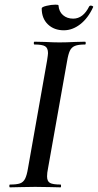

<svg xmlns="http://www.w3.org/2000/svg" viewBox="-20 -804 420 824"><path d="M23 -12Q52 -12 66 -17Q80 -22 87.5 -36.5Q95 -51 100 -81L182 -544Q186 -570 186 -576Q186 -598 173.5 -605.5Q161 -613 128 -613Q125 -613 125 -619Q125 -625 128 -625L173 -624Q211 -622 235 -622Q265 -622 303 -624L345 -625Q348 -625 348 -619Q348 -613 345 -613Q316 -613 301.5 -607Q287 -601 280 -586.5Q273 -572 268 -542L186 -81Q182 -62 182 -47Q182 -26 194.5 -19Q207 -12 240 -12Q242 -12 242 -6Q242 0 240 0Q213 0 197 -1L131 -2L69 -1Q52 0 23 0Q20 0 20 -6Q20 -12 23 -12ZM159 -768Q159 -774 179.5 -779Q200 -784 218 -784Q231 -784 231 -781Q233 -754 250.5 -739Q268 -724 294 -724Q337 -724 363 -777Q366 -780 369 -780Q373 -780 377 -778Q381 -776 380 -774Q358 -726 324.5 -700Q291 -674 254 -674Q212 -674 185.5 -699.5Q159 -725 159 -768Z"/></svg>

Font: Cormorant Infant SemiBold
Style: Italic
Weight: 600
Italic angle: -10°
Designer: Christian Thalmann (Catharsis Fonts)
Foundry: Catharsis Fonts
Version: Version 4.000